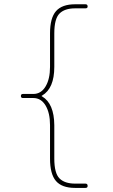

<svg xmlns="http://www.w3.org/2000/svg" viewBox="-20 -790 540 920"><path d="M89.8 -320.3Q80.1 -320.3 80.1 -330.1Q80.1 -339.8 89.8 -339.8H139.6Q176.8 -339.8 198.2 -375.5Q219.7 -411.1 219.7 -469.7V-629.9Q219.7 -704.1 248.5 -736.8Q277.3 -769.5 339.8 -769.5H389.6Q399.4 -769.5 399.9 -759.8Q400.4 -750 389.6 -750H339.8Q290 -750 265.1 -725.1Q240.2 -700.2 240.2 -629.9V-469.7Q240.2 -366.2 181.6 -332Q179.7 -332 179.7 -330.1Q179.7 -328.1 181.6 -328.1Q239.3 -293.9 240.2 -190.4V-30.3Q240.2 40 265.1 64.9Q290 89.8 339.8 89.8H389.6Q399.4 89.8 399.9 100.1Q400.4 110.4 389.6 110.4H339.8Q276.4 110.4 248 77.1Q219.7 43.9 219.7 -30.3V-190.4Q219.7 -249 198.2 -284.7Q176.8 -320.3 139.6 -320.3Z"/></svg>

Font: Rounded-X Mgen+ 1mn thin
Style: Regular
Weight: 100
Designer: [Source Han Sans]
Ryoko NISHIZUKA  (kana & ideographs); Paul D. Hunt (Latin, Greek & Cyrillic); Wenlong ZHANG  (bopomofo
Version: Version 1.059.20150602